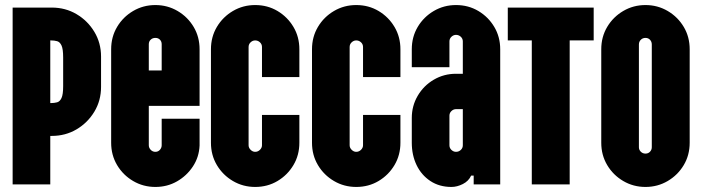

<svg xmlns="http://www.w3.org/2000/svg" viewBox="-20 -730 2781 760"><path d="M30 0V-700H185Q239 -700 283 -674Q327 -648 353.5 -604Q380 -560 380 -506V-386Q380 -332 353.5 -288Q327 -244 283 -218Q239 -192 185 -192H179V0ZM179 -322H182Q195 -322 206 -325Q217 -328 223.5 -342Q230 -356 230 -389V-502Q230 -536 223.5 -550Q217 -564 206 -567Q195 -570 182 -570H179Z M595 10Q547 10 507 -13.5Q467 -37 443.5 -76.5Q420 -116 420 -165V-535Q420 -584 443.5 -623.5Q467 -663 507 -686.5Q547 -710 595 -710Q643 -710 683 -686.5Q723 -663 746.5 -623.5Q770 -584 770 -535V-311H569V-155Q569 -145 576.5 -137Q584 -129 595 -129Q606 -129 613 -137Q620 -145 620 -155V-260H770V-154Q768 -108 743.5 -71Q719 -34 680.5 -12Q642 10 595 10ZM569 -451H620V-555Q620 -566 613 -573Q606 -580 595 -580Q584 -580 576.5 -573Q569 -566 569 -555Z M990 10Q942 10 902 -13.5Q862 -37 838.5 -76.5Q815 -116 815 -165V-535Q815 -584 838.5 -623.5Q862 -663 902 -686.5Q942 -710 990 -710Q1039 -710 1078.5 -686.5Q1118 -663 1141.5 -623.5Q1165 -584 1165 -535V-425H1017V-544Q1017 -555 1009 -562.5Q1001 -570 990 -570Q980 -570 972 -562.5Q964 -555 964 -544V-155Q964 -145 972 -137Q980 -129 990 -129Q1001 -129 1009 -137Q1017 -145 1017 -155V-275H1165V-165Q1165 -116 1141.5 -76.5Q1118 -37 1078.5 -13.5Q1039 10 990 10Z M1390 10Q1342 10 1302 -13.5Q1262 -37 1238.5 -76.5Q1215 -116 1215 -165V-535Q1215 -584 1238.5 -623.5Q1262 -663 1302 -686.5Q1342 -710 1390 -710Q1439 -710 1478.5 -686.5Q1518 -663 1541.5 -623.5Q1565 -584 1565 -535V-425H1417V-544Q1417 -555 1409 -562.5Q1401 -570 1390 -570Q1380 -570 1372 -562.5Q1364 -555 1364 -544V-155Q1364 -145 1372 -137Q1380 -129 1390 -129Q1401 -129 1409 -137Q1417 -145 1417 -155V-275H1565V-165Q1565 -116 1541.5 -76.5Q1518 -37 1478.5 -13.5Q1439 10 1390 10Z M1767 10Q1719 10 1683.5 -13.5Q1648 -37 1629 -76.5Q1610 -116 1610 -165V-263Q1610 -311 1633.5 -351Q1657 -391 1697 -414.5Q1737 -438 1785 -438H1812V-566Q1812 -577 1804 -584.5Q1796 -592 1785 -592Q1775 -592 1767 -584.5Q1759 -577 1759 -566V-464H1610V-535Q1610 -584 1633.5 -623.5Q1657 -663 1697 -686.5Q1737 -710 1785 -710Q1834 -710 1873.5 -686.5Q1913 -663 1936.5 -623.5Q1960 -584 1960 -535V0H1855V-35H1845Q1835 -13 1812 -1.5Q1789 10 1767 10ZM1785 -129Q1796 -129 1804 -136.5Q1812 -144 1812 -155V-298H1785Q1775 -298 1767 -290.5Q1759 -283 1759 -272V-155Q1759 -144 1767 -136.5Q1775 -129 1785 -129Z M2085 0V-570H1990V-700H2330V-570H2235V0Z M2535 10Q2487 10 2447 -13.5Q2407 -37 2383.5 -76.5Q2360 -116 2360 -165V-535Q2360 -584 2383.5 -623.5Q2407 -663 2447 -686.5Q2487 -710 2535 -710Q2583 -710 2623 -686.5Q2663 -663 2686.5 -623.5Q2710 -584 2710 -535V-165Q2710 -116 2686.5 -76.5Q2663 -37 2623 -13.5Q2583 10 2535 10ZM2535 -122Q2546 -122 2553 -129.5Q2560 -137 2560 -147V-554Q2560 -565 2553 -572.5Q2546 -580 2535 -580Q2524 -580 2516.5 -572.5Q2509 -565 2509 -554V-147Q2509 -137 2516.5 -129.5Q2524 -122 2535 -122Z"/></svg>

Font: Vina Sans
Style: Regular
Weight: 400
Designer: Andree Nguyen
Foundry: Nguyen Type Foundry
Version: Version 1.002; ttfautohint (v1.8.4.7-5d5b);gftools[0.9.28]